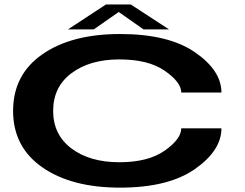

<svg xmlns="http://www.w3.org/2000/svg" viewBox="-20 -834 1094 858"><path d="M516.5 4.5Q732.5 4.5 851 -78.5Q969.5 -161.5 969.5 -260.5H790Q790 -213 716.2 -161Q642.5 -109 513.5 -109Q381.5 -109 299.5 -170.5Q217.5 -232 217.5 -338.5Q217.5 -446 299.8 -507.2Q382 -568.5 513.5 -568.5Q643 -568.5 716.5 -517.5Q790 -466.5 790 -420.5H969.5Q969.5 -519 851.2 -600.5Q733 -682 516.5 -682Q299 -682 168.8 -591Q38.5 -500 38.5 -338.5Q38.5 -177.5 168.8 -86.5Q299 4.5 516.5 4.5ZM283.5 -702.5H399L510.5 -780.5L621.5 -702.5H735.5L564.5 -814H453.5Z"/></svg>

Font: Anybody ExtraExpanded SemiBold
Style: Regular
Weight: 600
Width: 8
Version: Version 1.113;gftools[0.9.25]